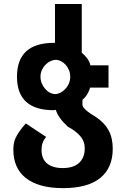

<svg xmlns="http://www.w3.org/2000/svg" viewBox="-20 -761 642 977"><path d="M300.8 196.3Q236.8 196.3 189.5 182.9Q142.1 169.4 110.6 144.3Q79.1 119.1 63.5 83Q47.9 46.9 47.9 1.5Q47.9 -15.1 50.3 -29.8Q52.7 -44.4 59.8 -59.8Q66.9 -75.2 79.1 -92.8Q91.3 -110.4 111.3 -132.8L215.3 -64Q203.1 -52.2 196.8 -33.7Q193.8 -24.9 192.6 -16.1Q191.4 -7.3 191.4 1.5Q191.4 47.9 219.7 71Q248 94.2 299.3 94.2Q325.7 94.2 346.4 87.9Q367.2 81.5 381.8 68.4Q396 55.7 403.8 36.6Q411.6 17.6 411.1 -8.8Q411.1 -42.5 387.9 -69.1Q364.7 -95.7 325.2 -116.2Q275.4 -162.1 264.2 -202.1Q261.2 -201.2 258.8 -201.2Q257.8 -201.2 256.8 -201.2Q255.9 -201.2 253.4 -200.2Q66.4 -200.2 66.4 -370.6Q66.4 -543 254.9 -543L259.8 -542.5V-740.7H396V-492.7Q412.6 -479.5 424.6 -462.6Q436.5 -445.8 439.9 -428.7H532.2V-315.4H438.5Q434.6 -299.8 424.6 -282.7Q414.6 -265.6 399.9 -253.4L399.4 -228Q399.9 -205.6 470.2 -164.1Q512.7 -135.3 533.2 -96.9Q553.7 -58.6 553.7 -3.9Q553.7 92.8 490.2 144.5Q426.8 196.3 300.8 196.3ZM260.3 -282.2Q272.9 -282.2 286.9 -289.1Q300.8 -295.9 312 -308.1Q324.2 -320.8 330.8 -336.9Q337.4 -353 337.4 -370.6Q337.4 -389.6 330.3 -405.5Q323.2 -421.4 313.5 -432.1Q302.7 -443.4 289.8 -450Q276.9 -456.5 264.2 -456.5Q251.5 -456.5 237.3 -450Q223.1 -443.4 211.9 -432.1Q200.2 -420.4 193.1 -404.8Q186 -389.2 186 -370.6Q186 -353 192.6 -336.9Q199.2 -320.8 210.4 -308.1Q222.7 -294.4 235.8 -288.3Q249 -282.2 260.3 -282.2Z"/></svg>

Font: Hack
Style: Bold
Weight: 700
Monospace: yes
Designer: Christopher Simpkins
Foundry: Christopher Simpkins
Version: Version 2.017